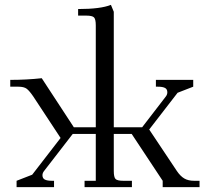

<svg xmlns="http://www.w3.org/2000/svg" viewBox="-20 -766 856 786"><path d="M22 -411.1V-439Q87.9 -439 150.9 -445.8L282.2 -245.1H372.1V-662.1Q372.1 -687 365 -694.6Q357.9 -702.1 333 -702.1H299.8V-729Q392.1 -729 434.1 -746.1L445.8 -717.8V-245.1H562L658.2 -370.1Q665 -378.4 665 -388.2Q665 -400.9 655.5 -406Q646 -411.1 626 -411.1H618.2V-439H771V-411.1L707 -386.2L590.8 -235.8L704.1 -65.9Q718.3 -44.9 734.4 -35.4Q750.5 -25.9 774.9 -25.9H796.9V0H646V-25.9L519 -217.8H445.8V-65.9Q445.8 -41 452.9 -33.4Q460 -25.9 484.9 -25.9H520V0H326.2V-25.9H372.1V-217.8H277.8L161.1 -66.9Q153.8 -58.1 153.8 -48.8Q153.8 -36.1 163.3 -31Q172.9 -25.9 192.9 -25.9H201.2V0H47.9V-25.9L111.8 -50.8L228 -201.2L116.2 -371.1Q100.6 -394 89.4 -402.6Q78.1 -411.1 55.2 -411.1Z"/></svg>

Font: Dihjauti
Style: Regular
Weight: 400
Designer: T. Christopher White
Version: Version 3.0.0